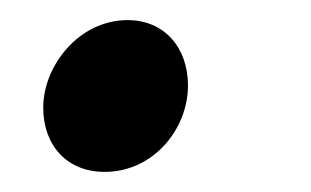

<svg xmlns="http://www.w3.org/2000/svg" viewBox="-20 -499 309 191"><path d="M84 -328C133 -328 167 -371 167 -414C167 -451 144 -479 107 -479C58 -479 23 -433 23 -392C23 -354 47 -328 84 -328Z"/></svg>

Font: Source Sans Pro Semibold
Style: Italic
Weight: 600
Italic angle: -11°
Designer: Paul D. Hunt
Foundry: Adobe Systems Incorporated
Version: Version 3.006;hotconv 1.0.111;makeotfexe 2.5.65597